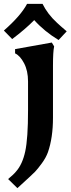

<svg xmlns="http://www.w3.org/2000/svg" viewBox="-63 -723 365 993"><path d="M211 -114Q211 -11 185 64Q175 92 153.5 121.5Q132 151 118 165.5Q104 180 27 250L-21 203Q8 179 20 164Q53 127 67.5 60Q82 -7 82 -152V-302Q82 -357 61.5 -396Q41 -435 15 -447V-469L205 -503L217 -483Q211 -456 211 -384ZM77 -703H157Q183 -650 232 -605Q249 -589 282 -561L240 -516Q167 -560 114 -619Q68 -572 0 -521L-43 -565Q44 -641 77 -703Z"/></svg>

Font: Asul
Style: Bold
Weight: 700
Designer: Mariela Monsalve
Foundry: Mariela Monsalve
Version: Version 1.002